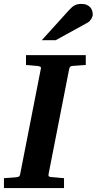

<svg xmlns="http://www.w3.org/2000/svg" viewBox="-35 -949 488 969"><path d="M329.1 -616.2Q321.3 -615.2 318.4 -611.1Q315.4 -606.9 314 -600.1L210 -69.8Q208.5 -61.5 211.9 -58.8Q215.3 -56.2 225.1 -55.2Q234.4 -54.7 244.6 -53.7Q253.4 -52.7 264.6 -51.8Q275.9 -50.8 288.1 -49.8V0H-15.1V-49.8Q-3.9 -50.8 6.6 -51.3Q17.1 -51.8 25.4 -52.7Q35.2 -53.7 43.9 -54.2Q55.2 -55.2 60.3 -57.9Q65.4 -60.5 66.9 -70.8L170.9 -601.1Q173.3 -609.9 168 -612.5Q162.6 -615.2 152.8 -616.2Q144 -616.7 134.8 -617.7Q126.5 -618.7 116.2 -619.4Q106 -620.1 96.2 -621.1V-670.9H397.9V-621.1ZM433.1 -876.5Q433.1 -871.6 431.2 -865.5Q429.2 -859.4 425.5 -853.5Q421.9 -847.7 417.2 -842.5Q412.6 -837.4 406.7 -834.5L246.1 -746.1H175.8L313 -897.5Q321.3 -906.7 328.4 -912.8Q335.4 -918.9 342.8 -922.6Q350.1 -926.3 357.9 -927.7Q365.7 -929.2 376 -929.2Q392.1 -929.2 403.1 -924.3Q414.1 -919.4 420.7 -911.9Q427.2 -904.3 430.2 -894.8Q433.1 -885.3 433.1 -876.5Z"/></svg>

Font: Charis SIL Afr
Style: Bold Italic
Weight: 700
Italic angle: -11°
Foundry: SIL International
Version: Version 5.000